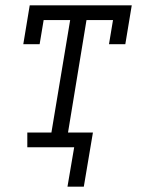

<svg xmlns="http://www.w3.org/2000/svg" viewBox="-20 -550 540 717"><path d="M232 147 257 0H82V-55H172L242 -475H143L128 -385H67L91 -530H472L448 -385H387L402 -475H303L234 -55H327L293 147Z"/></svg>

Font: Iosevka Slab Light Oblique
Style: Regular
Weight: 300
Italic angle: -9°
Monospace: yes
Designer: Belleve Invis
Foundry: Belleve Invis
Version: Version 11.1.1; ttfautohint (v1.8.3)